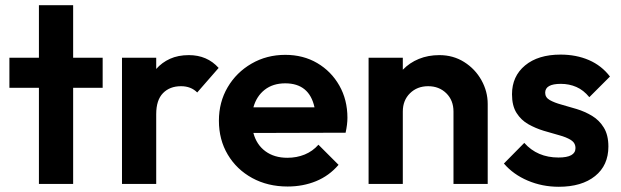

<svg xmlns="http://www.w3.org/2000/svg" viewBox="-20 -704 2379 735"><path d="M129 0V-368H16V-483H129V-684H260V-483H373V-368H260V0Z M447 0V-483H578V-440Q600 -465 631 -479Q662 -493 703 -493Q773 -493 817 -444L735 -350Q711 -374 673 -374Q630 -374 604 -347.5Q578 -321 578 -267V0Z M1081 10Q1005 10 945.5 -22.5Q886 -55 852 -112Q818 -169 818 -242Q818 -313 851.5 -370Q885 -427 943 -460.5Q1001 -494 1072 -494Q1141 -494 1194.5 -462.5Q1248 -431 1279 -376.5Q1310 -322 1310 -253Q1310 -228 1303 -196L950 -195Q962 -150 996 -125Q1030 -100 1080 -100Q1116 -100 1146.5 -112.5Q1177 -125 1199 -150L1276 -73Q1240 -31 1190 -10.5Q1140 10 1081 10ZM1072 -385Q1025 -385 993.5 -360.5Q962 -336 950 -293H1184Q1164 -385 1072 -385Z M1391 0V-483H1522V-437Q1548 -464 1583.5 -478.5Q1619 -493 1662 -493Q1715 -493 1757 -466.5Q1799 -440 1823 -397Q1847 -354 1847 -306V0H1716V-277Q1716 -320 1688.5 -347Q1661 -374 1619 -374Q1577 -374 1549.5 -347Q1522 -320 1522 -277V0Z M2119 11Q2056 11 2000.5 -12.5Q1945 -36 1909 -78L1987 -157Q2037 -101 2118 -101Q2183 -101 2183 -137Q2183 -157 2165.5 -168Q2148 -179 2120 -186.5Q2092 -194 2061 -203.5Q2030 -213 2002.5 -228.5Q1975 -244 1957.5 -271.5Q1940 -299 1940 -343Q1940 -412 1990 -453.5Q2040 -495 2126 -495Q2186 -495 2234.5 -474Q2283 -453 2315 -411L2236 -332Q2214 -359 2186.5 -371Q2159 -383 2127 -383Q2067 -383 2067 -349Q2067 -331 2084.5 -321Q2102 -311 2129.5 -303.5Q2157 -296 2188 -286.5Q2219 -277 2246.5 -260.5Q2274 -244 2291.5 -215.5Q2309 -187 2309 -143Q2309 -71 2258 -30Q2207 11 2119 11Z"/></svg>

Font: Outfit Semi Bold
Style: Regular
Weight: 600
Designer: Rodrigo Fuenzalida
Foundry: fragTYPE
Version: Version 1.000